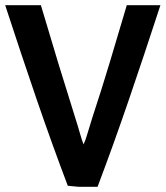

<svg xmlns="http://www.w3.org/2000/svg" viewBox="-21 -716 640 742"><path d="M599 -696H469Q436 -584 403.5 -476Q371 -368 336 -262Q326 -231 317.5 -201.5Q309 -172 302 -158Q296 -172 288 -200.5Q280 -229 270 -260Q204 -469 137 -696H-1Q62 -503 121 -331Q180 -159 241 2L284 6H356Q418 -158 477 -330.5Q536 -503 599 -696Z"/></svg>

Font: Repo DemiBold
Style: Regular
Weight: 600
Designer: Stefan Peev
Foundry: Context Ltd
Version: Version 1.502